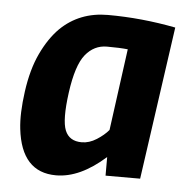

<svg xmlns="http://www.w3.org/2000/svg" viewBox="-42 -522 561 575"><g transform="rotate(5 238.5 -234.0)"><path d="M328 -382.7Q304 -385.3 265.3 -385.3Q226.7 -385.3 200.7 -353.3Q174.7 -321.3 163.3 -238Q152 -154.7 164.7 -124Q177.3 -93.3 214.7 -93.3Q237.3 -93.3 259.3 -107.3Q281.3 -121.3 294.7 -137.3ZM294.7 -56Q218.7 12 146.7 12Q42.7 12 28 -117.3Q22.7 -162.7 32 -230Q41.3 -297.3 64 -345.3Q86.7 -393.3 117.3 -424Q174.7 -480 260 -480Q361.3 -480 464 -460L398.7 0H294.7Z"/></g></svg>

Font: Timmana
Style: Regular
Weight: 400
Designer: Appaji Ambarisha Darbha
Foundry: Andhrapradesh Society for Knowledge Networks
Version: Version 1.0.4; ttfautohint (v1.2.42-39fb)